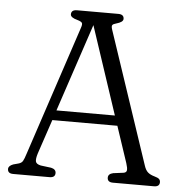

<svg xmlns="http://www.w3.org/2000/svg" viewBox="-51 -749 754 797"><g transform="rotate(5 326.0 -350.0)"><path d="M208 -19Q208 0 184.5 0H33Q10 0 10 -19Q10 -32 30 -39.5L50.5 -45Q64 -48.5 69.2 -57.5Q74.5 -66.5 81.5 -89L260.5 -629Q266 -644.5 262.2 -650Q258.5 -655.5 243 -660Q214 -667.5 214 -681Q214 -700 238 -700H410Q433.5 -700 433.5 -681Q433.5 -667.5 404.5 -659.5Q392.5 -656.5 389 -651.5Q385.5 -646.5 390 -633L574.5 -82.5Q580.5 -63.5 590.5 -54.8Q600.5 -46 618.5 -41Q633 -37 638 -32Q643 -27 643 -19Q643 0 619.5 0H449Q425.5 0 425.5 -19Q425.5 -35 446.5 -39.5L489.5 -45Q501 -47 502.2 -56.2Q503.5 -65.5 497 -85.5L446.5 -237H175.5L127.5 -94Q120 -70 122.8 -59.5Q125.5 -49 144 -45L187.5 -39.5Q208 -35 208 -19ZM189 -278.5H432.5L311 -644.5Z"/></g></svg>

Font: Fraunces 72pt S100 Light
Style: Regular
Weight: 300
Version: Version 1.000; ttfautohint (v1.8.3)